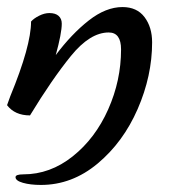

<svg xmlns="http://www.w3.org/2000/svg" viewBox="-58 -312 552 544"><path d="M-14 190Q-14 182 8 182Q84 182 148 131Q212 80 248.5 -2Q285 -84 285 -172Q285 -220 250 -220Q197 -220 143 -153.5Q89 -87 27 15Q-16 15 -38 -14L-29 -39Q30 -182 30 -251Q38 -260 53 -267.5Q68 -275 82 -275Q99 -275 108 -267Q117 -259 117 -245Q117 -218 100 -156Q145 -216 193.5 -254Q242 -292 289 -292Q330 -292 351.5 -263.5Q373 -235 373 -192Q373 -97 332 -3Q291 91 218.5 151.5Q146 212 58 212Q28 212 7 206Q-14 200 -14 190Z"/></svg>

Font: Dancing Script
Style: Bold
Weight: 700
Designer: Pablo Impallari
Foundry: Pablo Impallari
Version: Version 2.000